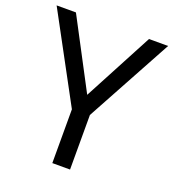

<svg xmlns="http://www.w3.org/2000/svg" viewBox="-131 -815 827 916"><g transform="rotate(20 283.0 -357.0)"><path d="M283 -363 469 -714H566L328 -277V0H238V-273L0 -714H98Z"/></g></svg>

Font: Noto Sans Medefaidrin
Style: Regular
Weight: 400
Designer: Dalton Maag Ltd
Foundry: Dalton Maag Ltd
Version: Version 1.002; ttfautohint (v1.8.4.7-5d5b)